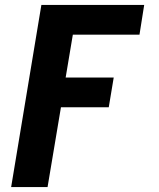

<svg xmlns="http://www.w3.org/2000/svg" viewBox="-20 -550 640 775"><path d="M25 205 147 -530H562L543 -410H274L245 -237H439L419 -117H226L172 205Z"/></svg>

Font: Iosevka Curly HvExObl
Style: Regular
Weight: 900
Width: 7
Italic angle: -9°
Monospace: yes
Designer: Belleve Invis
Foundry: Belleve Invis
Version: Version 11.1.0; ttfautohint (v1.8.3)